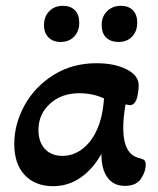

<svg xmlns="http://www.w3.org/2000/svg" viewBox="-20 -626 544 659"><path d="M131 -540Q131 -569 149 -587.5Q167 -606 196 -606Q222 -606 237 -591Q252 -576 252 -548Q252 -519 234.5 -500.5Q217 -482 188 -482Q162 -482 146.5 -497.5Q131 -513 131 -540ZM329 -540Q329 -569 347.5 -587.5Q366 -606 395 -606Q421 -606 436 -591Q451 -576 451 -548Q451 -519 433.5 -500.5Q416 -482 387 -482Q360 -482 344.5 -497Q329 -512 329 -540ZM29 -132Q29 -200 64 -264Q99 -328 163.5 -368.5Q228 -409 311 -409Q373 -409 414.5 -388Q456 -367 456 -333Q456 -322 454 -308.5Q452 -295 449 -286Q441 -265 426 -265Q422 -265 411 -268Q403 -223 403 -187Q403 -94 460 -83Q471 -80 475.5 -76Q480 -72 480 -60Q480 -36 463.5 -12Q447 12 409 12Q370 12 349 -16.5Q328 -45 328 -98Q300 -47 257.5 -17Q215 13 162 13Q101 13 65 -25Q29 -63 29 -132ZM312 -179Q332 -221 337 -288Q299 -306 252 -306Q191 -306 151.5 -270Q112 -234 112 -180Q112 -139 134 -115Q156 -91 194 -91Q232 -91 263 -115Q294 -139 312 -179Z"/></svg>

Font: AkayaTelivigala
Style: Regular
Weight: 400
Designer: Vaishnavi Murthy Yerkadithaya ( vaishnavimurthy@gmail.com ), Juan Luis Blanco Aristondo ( juan@blancoletters.com )
Version: Version 1.000